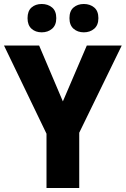

<svg xmlns="http://www.w3.org/2000/svg" viewBox="-20 -942 630 962"><path d="M295 -434 415 -714H590L377 -277V0H213V-272L0 -714H176ZM118 -851Q118 -887 138 -904.5Q158 -922 189 -922Q220 -922 241 -904.5Q262 -887 262 -851Q262 -816 241 -798Q220 -780 189 -780Q158 -780 138 -798Q118 -816 118 -851ZM328 -851Q328 -887 348.5 -904.5Q369 -922 400 -922Q431 -922 452 -904.5Q473 -887 473 -851Q473 -816 452 -798Q431 -780 400 -780Q369 -780 348.5 -798Q328 -816 328 -851Z"/></svg>

Font: Noto Sans Khmer UI SemiCondensed ExtraBold
Style: Regular
Weight: 800
Width: 4
Designer: Danh Hong and the Monotype Design Team
Foundry: Monotype Imaging Inc.
Version: Version 2.002; ttfautohint (v1.8.4.7-5d5b)